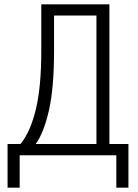

<svg xmlns="http://www.w3.org/2000/svg" viewBox="-20 -718 640 888"><path d="M15 -52H75Q121 -109 146 -213Q171 -317 171 -485V-698H486V-52H574V150H518V0H71V150H15ZM426 -646H230V-482Q230 -313 206.5 -208.5Q183 -104 145 -52H426Z"/></svg>

Font: IBM Plex Mono Light
Style: Regular
Weight: 300
Monospace: yes
Designer: Mike Abbink, Paul van der Laan, Pieter van Rosmalen
Foundry: Bold Monday
Version: Version 2.3